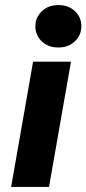

<svg xmlns="http://www.w3.org/2000/svg" viewBox="-20 -740 342 760"><path d="M24 0 111 -496H261L174 0ZM211 -552Q170 -552 145 -576.5Q120 -601 120 -636Q120 -671 145.5 -695.5Q171 -720 211 -720Q251 -720 276.5 -696Q302 -672 302 -636Q302 -601 276.5 -576.5Q251 -552 211 -552Z"/></svg>

Font: DM Sans 24pt Black
Style: Italic
Weight: 900
Italic angle: -10°
Designer: Colophon Foundry, Jonny Pinhorn
Foundry: Colophon Foundry
Version: Version 4.004;gftools[0.9.30]